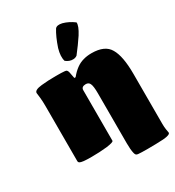

<svg xmlns="http://www.w3.org/2000/svg" viewBox="-232 -991 1151 1266"><g transform="rotate(-30 344.0 -358.0)"><path d="M329.1 -503.9H338.9Q388.7 -565.4 443.8 -580.1Q472.7 -588.9 507.8 -588.9Q609.9 -588.9 644 -527.8Q680.2 -467.3 680.2 -332V47.9Q680.2 71.3 683.1 90.8Q683.6 95.2 685.8 106.2Q688 117.2 688 119.1Q688 135.7 633.8 140.1Q581.1 143.1 516.1 143.1Q462.4 143.1 444.8 141.1Q432.6 140.6 427.5 135.3Q422.4 129.9 419.9 119.1Q413.1 90.8 413.1 43V-336.9Q413.1 -393.6 403.8 -412.1Q397 -429.7 375 -431.2Q339.8 -431.2 339.8 -404.8V-20Q339.8 -9.3 284.2 -2Q228.5 3.9 168 3.9Q128.4 3.9 107.4 1.5Q86.4 -1 79.1 -5.9Q71.8 -10.7 71.8 -20V-440.9Q71.8 -474.6 68.8 -502Q68.4 -508.8 66.2 -523.9Q64 -539.1 64 -542Q64 -564.9 119.1 -570.8Q168.9 -576.2 230 -576.2Q277.3 -576.2 294.9 -574.2Q307.1 -573.7 312.3 -568.1Q317.4 -562.5 319.8 -551.8ZM388.2 -847.2Q402.3 -864.7 440.9 -856Q485.4 -843.8 524.9 -814Q528.3 -787.6 493.2 -731.9Q460 -681.6 415 -624Q402.3 -614.7 386.2 -614Q370.1 -613.3 356.2 -618.7Q342.3 -624 330.1 -633.8Q318.4 -669.9 335 -728Q359.9 -802.2 388.2 -847.2Z"/></g></svg>

Font: GGS TheRock Black
Style: Regular
Weight: 900
Designer: Rodrigo Fuenzalida (2012); Goodgame Studios (2014)
Foundry: Rodrigo Fuenzalida,2012;  GGS,2014
Version: Version 1.002 | FøM Mod